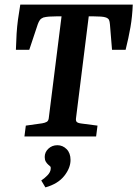

<svg xmlns="http://www.w3.org/2000/svg" viewBox="-20 -592 596 833"><path d="M86 0 92 -47 163 -57Q175 -59 183 -63.5Q191 -68 192 -83L247 -521H223Q207 -521 193 -520Q179 -519 168 -516Q158 -512 153 -505Q148 -498 144 -487L107 -376H49Q50 -414 52 -445.5Q54 -477 58 -507Q62 -537 68 -572H556Q554 -520 546 -474Q538 -428 525 -376H466L457 -486Q456 -499 453 -505.5Q450 -512 440 -516Q432 -519 418 -520Q404 -521 388 -521H365L310 -81Q308 -69 312.5 -63.5Q317 -58 334 -56L403 -47L397 0ZM177 221 159 191Q173 182 186 168.5Q199 155 200 141Q201 133 198 130Q195 127 190 123Q183 117 178.5 109Q174 101 174 89Q174 68 190 53Q206 38 229 38Q252 38 269 55Q286 72 286 102Q286 137 258.5 171.5Q231 206 177 221Z"/></svg>

Font: Rasa SemiBold
Style: Italic
Weight: 600
Italic angle: -7.10001°
Designer: Anna Giedrys (Yrsa+Rasa design), David Brezina (Yrsa art-direction, Rasa art-direction, design)
Foundry: Rosetta Type Foundry
Version: Version 2.004